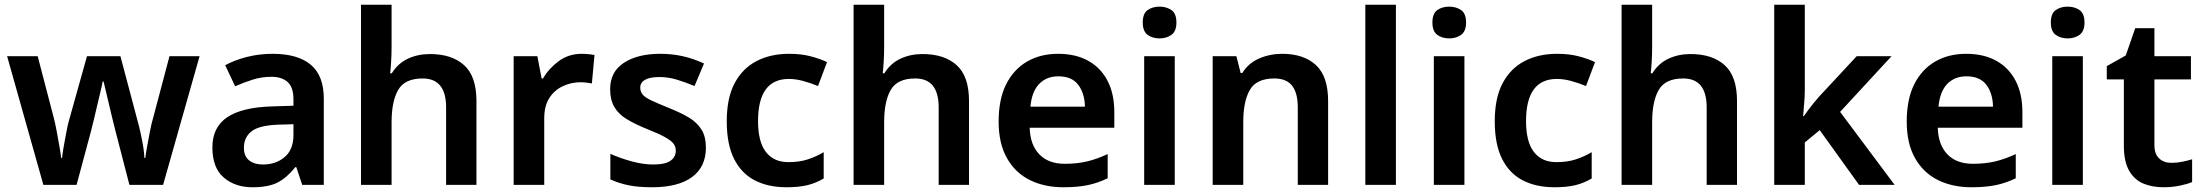

<svg xmlns="http://www.w3.org/2000/svg" viewBox="-20 -780 9297 810"><path d="M467 -228Q462 -247 455 -276Q448 -305 440.5 -337Q433 -369 426.5 -396Q420 -423 417 -436H413Q411 -423 404.5 -396Q398 -369 390.5 -337Q383 -305 376 -275.5Q369 -246 364 -227L303 0H163L10 -543H139L206 -286Q213 -260 219 -227Q225 -194 230.5 -163.5Q236 -133 238 -114H242Q243 -127 246.5 -148.5Q250 -170 254.5 -193.5Q259 -217 263 -237.5Q267 -258 270 -268L347 -543H488L561 -268Q566 -251 572.5 -221.5Q579 -192 584 -162.5Q589 -133 589 -114H593Q595 -131 600.5 -161Q606 -191 612.5 -225.5Q619 -260 627 -286L695 -543H822L668 0H526Z M1130 -553Q1236 -553 1291 -507Q1346 -461 1346 -364V0H1255L1230 -75H1226Q1191 -31 1152 -10.5Q1113 10 1045 10Q972 10 924 -31Q876 -72 876 -158Q876 -243 938 -285Q1000 -327 1125 -331L1218 -334V-361Q1218 -412 1193.5 -434Q1169 -456 1125 -456Q1084 -456 1046 -444Q1008 -432 972 -416L930 -505Q971 -527 1022.5 -540Q1074 -553 1130 -553ZM1153 -254Q1072 -251 1040.5 -225.5Q1009 -200 1009 -157Q1009 -120 1031.5 -103Q1054 -86 1089 -86Q1144 -86 1181 -117.5Q1218 -149 1218 -210V-256Z M1632 -582Q1632 -549 1630 -518Q1628 -487 1626 -471H1633Q1659 -513 1701 -532.5Q1743 -552 1794 -552Q1886 -552 1938 -505Q1990 -458 1990 -354V0H1862V-327Q1862 -449 1763 -449Q1688 -449 1660 -401Q1632 -353 1632 -264V0H1503V-760H1632Z M2434 -553Q2446 -553 2462 -551.5Q2478 -550 2488 -548L2477 -428Q2468 -430 2454 -431.5Q2440 -433 2429 -433Q2390 -433 2354.5 -416.5Q2319 -400 2297.5 -366.5Q2276 -333 2276 -281V0H2147V-543H2247L2265 -449H2271Q2295 -491 2337 -522Q2379 -553 2434 -553Z M2958 -157Q2958 -76 2899.5 -33Q2841 10 2731 10Q2674 10 2633.5 2Q2593 -6 2555 -23V-131Q2595 -113 2644 -99.5Q2693 -86 2735 -86Q2787 -86 2809 -102Q2831 -118 2831 -144Q2831 -160 2822.5 -172.5Q2814 -185 2788 -200Q2762 -215 2709 -236Q2657 -257 2623 -278Q2589 -299 2571.5 -329Q2554 -359 2554 -404Q2554 -477 2612 -515Q2670 -553 2765 -553Q2815 -553 2860 -543Q2905 -533 2950 -512L2910 -417Q2872 -433 2835.5 -444Q2799 -455 2762 -455Q2722 -455 2701.5 -443.5Q2681 -432 2681 -410Q2681 -394 2691 -381.5Q2701 -369 2727.5 -356.5Q2754 -344 2803 -324Q2851 -305 2885.5 -284.5Q2920 -264 2939 -234Q2958 -204 2958 -157Z M3298 10Q3220 10 3163.5 -19.5Q3107 -49 3076.5 -110.5Q3046 -172 3046 -268Q3046 -368 3080 -430.5Q3114 -493 3173 -523Q3232 -553 3309 -553Q3360 -553 3400 -542.5Q3440 -532 3469 -518L3431 -417Q3399 -430 3368 -438.5Q3337 -447 3308 -447Q3178 -447 3178 -269Q3178 -182 3211 -139Q3244 -96 3306 -96Q3352 -96 3387.5 -107.5Q3423 -119 3455 -138V-27Q3423 -8 3387 1Q3351 10 3298 10Z M3710 -582Q3710 -549 3708 -518Q3706 -487 3704 -471H3711Q3737 -513 3779 -532.5Q3821 -552 3872 -552Q3964 -552 4016 -505Q4068 -458 4068 -354V0H3940V-327Q3940 -449 3841 -449Q3766 -449 3738 -401Q3710 -353 3710 -264V0H3581V-760H3710Z M4444 -553Q4518 -553 4571 -523.5Q4624 -494 4652.5 -439Q4681 -384 4681 -307V-241H4324Q4326 -169 4364.5 -129Q4403 -89 4472 -89Q4524 -89 4566 -99Q4608 -109 4653 -130V-28Q4612 -8 4569 1Q4526 10 4466 10Q4386 10 4324.5 -20.5Q4263 -51 4228 -113Q4193 -175 4193 -267Q4193 -361 4224.5 -424Q4256 -487 4312.5 -520Q4369 -553 4444 -553ZM4445 -458Q4395 -458 4364 -426Q4333 -394 4327 -330H4557Q4556 -386 4529 -422Q4502 -458 4445 -458Z M4936 -543V0H4807V-543ZM4872 -752Q4901 -752 4922 -737.5Q4943 -723 4943 -685Q4943 -648 4922 -633Q4901 -618 4872 -618Q4842 -618 4821.5 -633Q4801 -648 4801 -685Q4801 -723 4821.5 -737.5Q4842 -752 4872 -752Z M5389 -553Q5480 -553 5531.5 -505.5Q5583 -458 5583 -354V0H5455V-327Q5455 -388 5431 -418.5Q5407 -449 5356 -449Q5281 -449 5253 -401Q5225 -353 5225 -264V0H5096V-543H5196L5214 -472H5221Q5247 -514 5292.5 -533.5Q5338 -553 5389 -553Z M5869 0H5740V-760H5869Z M6158 -543V0H6029V-543ZM6094 -752Q6123 -752 6144 -737.5Q6165 -723 6165 -685Q6165 -648 6144 -633Q6123 -618 6094 -618Q6064 -618 6043.5 -633Q6023 -648 6023 -685Q6023 -723 6043.5 -737.5Q6064 -752 6094 -752Z M6538 10Q6460 10 6403.5 -19.5Q6347 -49 6316.5 -110.5Q6286 -172 6286 -268Q6286 -368 6320 -430.5Q6354 -493 6413 -523Q6472 -553 6549 -553Q6600 -553 6640 -542.5Q6680 -532 6709 -518L6671 -417Q6639 -430 6608 -438.5Q6577 -447 6548 -447Q6418 -447 6418 -269Q6418 -182 6451 -139Q6484 -96 6546 -96Q6592 -96 6627.5 -107.5Q6663 -119 6695 -138V-27Q6663 -8 6627 1Q6591 10 6538 10Z M6950 -582Q6950 -549 6948 -518Q6946 -487 6944 -471H6951Q6977 -513 7019 -532.5Q7061 -552 7112 -552Q7204 -552 7256 -505Q7308 -458 7308 -354V0H7180V-327Q7180 -449 7081 -449Q7006 -449 6978 -401Q6950 -353 6950 -264V0H6821V-760H6950Z M7594 -401Q7594 -375 7591.5 -346Q7589 -317 7587 -290H7590Q7598 -302 7609 -316.5Q7620 -331 7631.5 -345.5Q7643 -360 7654 -372L7813 -543H7960L7743 -308L7973 0H7823L7657 -231L7594 -179V0H7465V-760H7594Z M8275 -553Q8349 -553 8402 -523.5Q8455 -494 8483.5 -439Q8512 -384 8512 -307V-241H8155Q8157 -169 8195.5 -129Q8234 -89 8303 -89Q8355 -89 8397 -99Q8439 -109 8484 -130V-28Q8443 -8 8400 1Q8357 10 8297 10Q8217 10 8155.5 -20.5Q8094 -51 8059 -113Q8024 -175 8024 -267Q8024 -361 8055.5 -424Q8087 -487 8143.5 -520Q8200 -553 8275 -553ZM8276 -458Q8226 -458 8195 -426Q8164 -394 8158 -330H8388Q8387 -386 8360 -422Q8333 -458 8276 -458Z M8767 -543V0H8638V-543ZM8703 -752Q8732 -752 8753 -737.5Q8774 -723 8774 -685Q8774 -648 8753 -633Q8732 -618 8703 -618Q8673 -618 8652.5 -633Q8632 -648 8632 -685Q8632 -723 8652.5 -737.5Q8673 -752 8703 -752Z M9140 -93Q9164 -93 9186 -97.5Q9208 -102 9228 -108V-12Q9207 -3 9175 3.5Q9143 10 9107 10Q9060 10 9022.5 -5.5Q8985 -21 8962.5 -59.5Q8940 -98 8940 -166V-445H8868V-501L8948 -546L8988 -661H9069V-543H9223V-445H9069V-167Q9069 -130 9089 -111.5Q9109 -93 9140 -93Z"/></svg>

Font: Noto Sans Adlam SemiBold
Style: Regular
Weight: 600
Version: Version 3.001